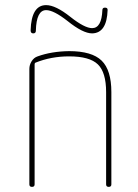

<svg xmlns="http://www.w3.org/2000/svg" viewBox="-20 -730 540 750"><path d="M94.7 -9.8V-460.9Q94.7 -476.6 103.5 -490.7Q112.3 -504.9 127 -509.8Q180.7 -529.3 250 -530.3Q338.9 -530.3 377 -493.2Q415 -456.1 415 -370.1V-9.8Q415 0 404.8 0Q394.5 0 394.5 -9.8V-370.1Q394.5 -447.3 362.3 -478.5Q330.1 -509.8 250 -509.8Q179.7 -509.8 119.1 -485.4Q115.2 -484.4 115.2 -477.5V-9.8Q115.2 0 105 0Q94.7 0 94.7 -9.8ZM99.6 -611.3Q102.5 -710 160.2 -710Q197.3 -710 254.9 -664.1Q310.5 -620.1 339.8 -620.1Q377 -620.1 379.9 -690.4Q379.9 -700.2 390.1 -700.2Q400.4 -700.2 400.4 -691.4Q397.5 -600.6 339.8 -599.6Q303.7 -599.6 243.2 -648.4Q189.5 -690.4 160.2 -690.4Q122.1 -690.4 120.1 -610.4Q120.1 -599.6 109.9 -599.6Q99.6 -599.6 99.6 -611.3Z"/></svg>

Font: Rounded-X Mgen+ 1mn thin
Style: Regular
Weight: 100
Designer: [Source Han Sans]
Ryoko NISHIZUKA  (kana & ideographs); Paul D. Hunt (Latin, Greek & Cyrillic); Wenlong ZHANG  (bopomofo
Version: Version 1.059.20150602